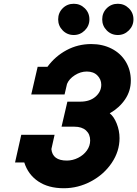

<svg xmlns="http://www.w3.org/2000/svg" viewBox="-20 -991 729 1020"><path d="M270 -275 253 -199Q259 -138 335 -138Q366 -138 395 -152.5Q424 -167 441.5 -191.5Q459 -216 459 -245Q459 -278 437 -298Q415 -318 375 -318H307L338 -451H407Q457 -451 487.5 -477.5Q518 -504 518 -541Q518 -569 497.5 -590Q477 -611 441 -611Q408 -611 377.5 -591.5Q347 -572 336 -545L323 -489H146L180 -636H232Q273 -692 333.5 -724.5Q394 -757 465 -757Q525 -757 573 -732.5Q621 -708 648 -663.5Q675 -619 675 -563Q675 -508 644.5 -463Q614 -418 563 -389Q585 -372 600 -334.5Q615 -297 615 -257Q615 -187 573.5 -125.5Q532 -64 463.5 -27.5Q395 9 319 9Q237 9 183 -27.5Q129 -64 109 -128H60L93 -275ZM372 -971Q406 -971 430.5 -947Q455 -923 455 -888Q455 -854 430.5 -829.5Q406 -805 372 -805Q337 -805 313 -829.5Q289 -854 289 -888Q289 -923 313 -947Q337 -971 372 -971ZM606 -971Q640 -971 664.5 -947Q689 -923 689 -888Q689 -854 664.5 -829.5Q640 -805 606 -805Q571 -805 547 -829.5Q523 -854 523 -888Q523 -923 547 -947Q571 -971 606 -971Z"/></svg>

Font: Arvo
Style: Bold Italic
Weight: 700
Italic angle: -13°
Designer: Anton Koovit (Cyrillic Expansion: Cyreal)
Foundry: Anton Koovit, Yassin Baggar
Version: Version 3.000